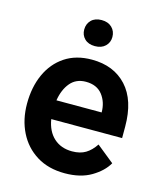

<svg xmlns="http://www.w3.org/2000/svg" viewBox="-113 -832 780 925"><g transform="rotate(15 276.5 -369.5)"><path d="M297.2 10.3Q215.2 10.3 156.6 -26.1Q98 -62.5 66.8 -125.2Q35.5 -187.9 35.5 -267Q35.5 -349.8 64.6 -414.2Q93.8 -478.7 149.1 -515.6Q204.5 -552.6 283.4 -552.6Q392.8 -552.6 456.9 -483Q521 -413.4 521 -282V-225.1H167.6Q177.2 -165.8 213.1 -133.3Q248.9 -100.9 304 -100.9Q344.1 -100.9 371.1 -117.2Q398.1 -133.5 419.4 -165.8L506.4 -95.5Q482.2 -52.9 429 -21.3Q375.7 10.3 297.2 10.3ZM283 -442.1Q234.4 -442.1 205.8 -408.2Q177.2 -374.3 168.3 -318.9H393.8Q393.8 -370 365.8 -406.1Q337.7 -442.1 283 -442.1ZM209.2 -683.2Q209.2 -711.6 227.8 -730.3Q246.4 -748.9 279.1 -748.9Q311.8 -748.9 330.8 -730.3Q349.8 -711.6 349.8 -683.2Q349.8 -655.5 330.8 -637.3Q311.8 -619 279.1 -619Q246.4 -619 227.8 -637.3Q209.2 -655.5 209.2 -683.2Z"/></g></svg>

Font: Interface
Style: Bold
Weight: 700
Designer: Rasmus Andersson
Foundry: rsms
Version: Version 1.8